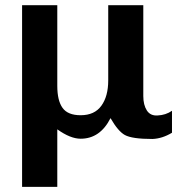

<svg xmlns="http://www.w3.org/2000/svg" viewBox="-20 -520 700 738"><path d="M530.8 -150.9Q530.8 -116.7 544.4 -95.5Q558.1 -74.2 585.9 -76.2Q617.2 -77.6 641.1 -94.2V-9.8Q604 12.7 565.9 14.2Q487.8 14.2 460 -1Q434.1 -15.1 404.8 -65.9Q364.7 13.2 290 13.2Q250.5 13.2 200.2 -22.9V198.2H64.9V-500H200.2V-189.9Q200.2 -133.3 220.5 -105.2Q240.7 -77.1 290 -77.1Q343.3 -77.1 369.6 -113.5Q396 -149.9 396 -210.9V-500H530.8Z"/></svg>

Font: Perun
Style: Bold
Weight: 700
Foundry: Copyright (c) Stefan Peev, Context Ltd, 2016
Version: Version 1.0000